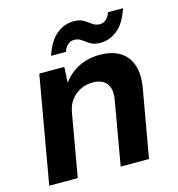

<svg xmlns="http://www.w3.org/2000/svg" viewBox="-107 -818 845 911"><g transform="rotate(-15 315.0 -362.0)"><path d="M23 0 115 -526H238L234 -449Q263 -490 309 -514Q355 -538 414 -538Q475 -538 514 -513.5Q553 -489 568 -442.5Q583 -396 571 -329L513 0H374L429 -316Q437 -365 416 -392.5Q395 -420 347 -420Q317 -420 289.5 -407Q262 -394 242.5 -369Q223 -344 217 -308L163 0ZM191 -593Q213 -661 251.5 -692.5Q290 -724 337 -724Q366 -724 384.5 -712.5Q403 -701 418.5 -689.5Q434 -678 454 -678Q471 -678 484.5 -689.5Q498 -701 505 -723H579Q557 -655 519 -623.5Q481 -592 433 -592Q404 -592 385.5 -603.5Q367 -615 351.5 -626.5Q336 -638 316 -638Q299 -638 285.5 -627Q272 -616 264 -593Z"/></g></svg>

Font: DM Sans 9pt ExtraBold
Style: Italic
Weight: 800
Italic angle: -10°
Version: Version 4.004;gftools[0.9.30]